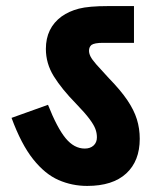

<svg xmlns="http://www.w3.org/2000/svg" viewBox="-20 -642 506 632"><path d="M440 -185Q440 -112 395.5 -71Q351 -30 267 -30Q217 -30 172.5 -49.5Q128 -69 89 -118Q50 -167 18 -254L138 -297Q168 -221 196 -187Q224 -153 259 -153Q277 -153 288 -163Q299 -173 299 -190Q299 -204 294 -217.5Q289 -231 274.5 -250.5Q260 -270 231 -300Q183 -349 157 -391Q131 -433 131 -481Q131 -550 183 -588Q207 -605 239.5 -613.5Q272 -622 337 -622H421V-501H319Q291 -501 281 -494Q273 -487 273 -475Q273 -466 278 -456Q283 -446 297 -430Q311 -414 338 -385Q377 -345 399 -312.5Q421 -280 430.5 -249.5Q440 -219 440 -185Z"/></svg>

Font: Noto Sans Devanagari Condensed ExtraBold
Style: Regular
Weight: 800
Width: 3
Designer: Jelle Bosma - Monotype Design Team
Foundry: Monotype Imaging Inc.
Version: Version 2.004; ttfautohint (v1.8.4.7-5d5b)